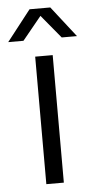

<svg xmlns="http://www.w3.org/2000/svg" viewBox="-77 -732 378 765"><g transform="rotate(-5 112.5 -350.0)"><path d="M77 0V-510H147V0ZM-25 -577 71 -700H154L250 -577H189L112 -670L36 -577Z"/></g></svg>

Font: MuseoModerno SemiBold Light
Style: Regular
Weight: 300
Version: Version 1.001